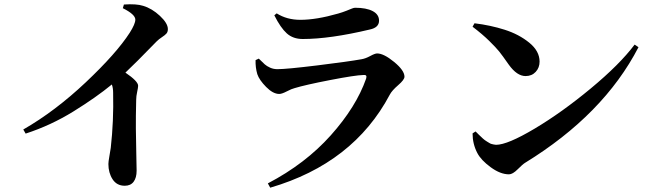

<svg xmlns="http://www.w3.org/2000/svg" viewBox="-20 -812 3040 891"><path d="M550 -774 555 -791Q613 -795 644 -785Q685 -773 722 -738.5Q759 -704 759 -677Q759 -664 752.5 -656.5Q746 -649 731.5 -639.5Q717 -630 707 -620Q606 -516 562 -475Q621 -435 621 -414Q621 -406 616.5 -385.5Q612 -365 612 -349Q610 -268 610.5 -215.5Q611 -163 612.5 -98Q614 -33 614 -20Q614 13 600 31.5Q586 50 559 50Q522 50 502.5 20Q483 -10 483 -51Q483 -61 487.5 -86.5Q492 -112 494 -126Q508 -250 505 -381Q505 -404 499 -420Q426 -360 321 -295Q216 -230 99 -192L88 -211Q236 -296 378 -430Q520 -564 582 -660Q608 -701 608 -721Q608 -745 550 -774Z M1174 -468Q1165 -499 1166 -533L1181 -540Q1199 -522 1208.5 -513.5Q1218 -505 1233.5 -498Q1249 -491 1267 -491Q1310 -491 1452.5 -508.5Q1595 -526 1657 -537Q1676 -540 1698 -552Q1720 -564 1730 -564Q1761 -564 1809 -524.5Q1857 -485 1857 -456Q1857 -442 1828 -417Q1799 -392 1789 -373Q1620 -54 1234 59L1223 39Q1397 -52 1515 -184Q1633 -316 1679 -447Q1682 -457 1679 -461Q1676 -465 1667 -464Q1628 -463 1512 -440.5Q1396 -418 1347 -403Q1334 -400 1311 -388Q1288 -376 1276 -376Q1247 -376 1215 -408.5Q1183 -441 1174 -468ZM1739 -716Q1739 -684 1696 -675Q1511 -631 1385 -631Q1340 -631 1311 -657Q1282 -683 1253 -741L1264 -750Q1311 -720 1374 -720Q1448 -720 1549 -749Q1570 -755 1587.5 -762Q1605 -769 1613.5 -772.5Q1622 -776 1628 -776Q1680 -776 1709.5 -760.5Q1739 -745 1739 -716Z M2173 -688 2182 -704Q2256 -695 2322 -674Q2388 -653 2436 -614Q2484 -575 2484 -526Q2484 -498 2466 -478.5Q2448 -459 2419 -459Q2379 -459 2341 -512Q2311 -555 2296.5 -573Q2282 -591 2250.5 -622Q2219 -653 2173 -688ZM2282 -140Q2335 -140 2461 -215Q2587 -290 2721.5 -401.5Q2856 -513 2925 -605L2943 -593Q2781 -280 2416 -56Q2406 -50 2382.5 -26.5Q2359 -3 2342 -3Q2302 -3 2257 -36Q2212 -69 2195 -102Q2173 -144 2173 -193L2187 -202Q2188 -201 2194.5 -194.5Q2201 -188 2202.5 -186.5Q2204 -185 2211 -178.5Q2218 -172 2220.5 -169.5Q2223 -167 2229.5 -162Q2236 -157 2240 -155Q2244 -153 2250 -149Q2256 -145 2260.5 -144Q2265 -143 2271 -141.5Q2277 -140 2282 -140Z"/></svg>

Font: Swei Spring CJKtc
Style: Bold
Weight: 700
Version: Version 1.021